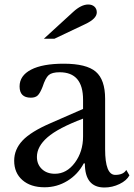

<svg xmlns="http://www.w3.org/2000/svg" viewBox="-20 -823 595 853"><path d="M349 -217V-296Q238 -254 191 -213Q144 -172 144 -126Q144 -93 166 -72Q188 -51 224 -51Q276 -51 312.5 -100Q349 -149 349 -217ZM205 -276 349 -339V-380Q349 -502 245 -502Q211 -502 196.5 -489.5Q182 -477 169 -437Q158 -409 147.5 -399Q137 -389 117 -389Q67 -389 67 -439Q67 -487 118 -513.5Q169 -540 263 -540Q364 -540 405.5 -504.5Q447 -469 447 -384V-160Q447 -46 492 -46Q528 -46 541 -68L555 -44Q543 -21 511 -5.5Q479 10 444 10Q357 10 357 -97H352Q326 -48 279.5 -19.5Q233 9 178 9Q116 9 79.5 -23Q43 -55 43 -109Q43 -159 80 -198.5Q117 -238 205 -276ZM222 -651H175L305 -770Q341 -803 372 -803Q389 -803 399.5 -793.5Q410 -784 410 -768Q410 -740 359 -716Z"/></svg>

Font: Libre Baskerville
Style: Regular
Weight: 400
Designer: Pablo Impallari, Rodrigo Fuenzalida
Foundry: Pablo Impallari, Rodrigo Fuenzalida
Version: Version 1.000